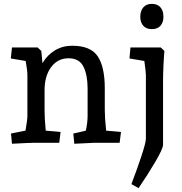

<svg xmlns="http://www.w3.org/2000/svg" viewBox="-20 -740 945 995"><path d="M37 -48 112 -63Q122 -117 122 -140V-350Q122 -375 113 -424L36 -437L42 -494H175L194 -476L200 -413Q226 -456 265.5 -479.5Q305 -503 354 -503Q450 -503 486.5 -448Q523 -393 523 -283V-170Q523 -131 530 -63L607 -56L600 0H469Q417 3 365 5L360 -48L425 -63Q434 -106 434 -140V-281Q434 -351 412.5 -394.5Q391 -438 335 -438Q279 -438 245 -392Q211 -346 211 -273V-170Q211 -123 217 -63L294 -56L287 0H154Q135 0 42 5ZM736 -21V-117V-350Q736 -368 728 -424L651 -437L656 -494H813L832 -476Q829 -444 827 -398.5Q825 -353 825 -320V10Q825 30 785.5 97.5Q746 165 698 235L661 214Q690 138 713 68.5Q736 -1 736 -21ZM707 -653Q707 -683 722.5 -701.5Q738 -720 767 -720Q795 -720 811 -702.5Q827 -685 827 -653Q827 -624 811.5 -606.5Q796 -589 767 -589Q738 -589 722.5 -606.5Q707 -624 707 -653Z"/></svg>

Font: Andada Pro Medium
Style: Regular
Weight: 500
Designer: Carolina Giovagnoli
Foundry: Huerta Tipografica
Version: Version 3.005; ttfautohint (v1.8.4)